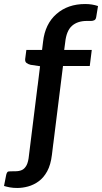

<svg xmlns="http://www.w3.org/2000/svg" viewBox="-72 -753 507 954"><path d="M75 0 127 -424 80 -431Q68 -434 60 -440Q52 -446 53 -459L59 -505H137L142 -546Q152 -634 208.5 -683.5Q265 -733 351 -733Q369 -733 384.5 -730.5Q400 -728 415 -723L406 -668Q404 -656 396.5 -652.5Q389 -649 381 -649Q371 -649 367 -649Q363 -649 360 -649Q313 -649 285.5 -624.5Q258 -600 252 -543L247 -505H384L374 -425H241L193 -40ZM14 181Q-7 181 -23 178Q-39 175 -52 171L-41 115Q-37 100 -30 99Q-23 98 3 98Q24 98 37.5 91.5Q51 85 60 68Q69 51 72 18L115 -328H228L186 16Q180 66 162.5 98Q145 130 120 148Q95 166 67.5 173.5Q40 181 14 181Z"/></svg>

Font: Aleo SemiBold
Style: Italic
Weight: 600
Italic angle: -7°
Designer: Alessio Laiso
Foundry: Alessio Laiso
Version: Version 2.001;gftools[0.9.29]